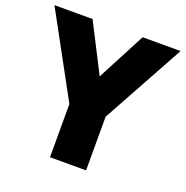

<svg xmlns="http://www.w3.org/2000/svg" viewBox="-128 -828 916 945"><g transform="rotate(20 329.5 -355.5)"><path d="M233.9 0V-278.8L-1.5 -710.9H198.2L327.6 -457.5L460.4 -710.9H659.2L422.9 -280.8V0Z"/></g></svg>

Font: Comme ExtraBold
Style: Regular
Weight: 800
Version: Version 1.000;gftools[0.9.27]